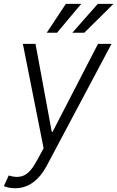

<svg xmlns="http://www.w3.org/2000/svg" viewBox="-35 -776 616 1009"><path d="M44.4 213.1Q25.9 213.1 9.9 209.7Q-6 206.3 -14.6 201.7L11 146Q56.5 161.2 90.7 146Q125 130.7 158 69.6L194.2 3.2L85.2 -545.5H151.6L236.9 -83.5H241.5L480.1 -545.5H551.1L210.6 95.2Q147 213.1 44.4 213.1ZM345.2 -604 479 -755.7H561.4L408 -604ZM210.6 -604 311.1 -755.7H392L264.6 -604Z"/></svg>

Font: Inter UI Light
Style: Italic
Weight: 300
Italic angle: 9.39999°
Designer: Rasmus Andersson
Foundry: rsms
Version: 3.2;8d6f07862